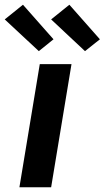

<svg xmlns="http://www.w3.org/2000/svg" viewBox="-55 -791 442 811"><path d="M27 0 113 -520H247L161 0ZM304 -575 161 -709 238 -771 367 -625ZM109 -575 -35 -709 42 -771 171 -625Z"/></svg>

Font: Iosevka Aile Extrabold
Style: Italic
Weight: 800
Italic angle: -9°
Designer: Belleve Invis
Foundry: Belleve Invis
Version: Version 31.1.0; ttfautohint (v1.8.4)